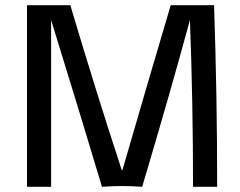

<svg xmlns="http://www.w3.org/2000/svg" viewBox="-20 -720 925 740"><path d="M177 0H84V-700H251Q347 -377 449 -65H452Q549 -400 638 -700H805Q817 -351 817 0H724Q724 -328 712 -643Q639 -373 528 0Q450 -6 373 0Q302 -238 177 -643Z"/></svg>

Font: Rilu
Style: Bold
Weight: 500
Designer: Alí Sinisterra
Foundry: Alí Sinisterra
Version: ""